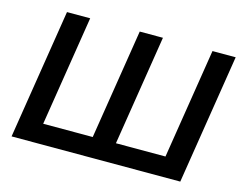

<svg xmlns="http://www.w3.org/2000/svg" viewBox="-97 -856 1265 1007"><g transform="rotate(15 535.0 -352.5)"><path d="M38 0 150 -705H276L181 -107H450L545 -705H671L576 -107H845L940 -705H1066L954 0Z"/></g></svg>

Font: Nunito Sans 12pt
Style: Bold Italic
Weight: 700
Italic angle: -9°
Designer: Vernon Adams
Foundry: Vernon Adams
Version: Version 3.101;gftools[0.9.27]